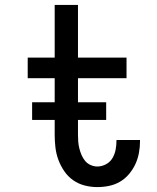

<svg xmlns="http://www.w3.org/2000/svg" viewBox="-20 -755 640 783"><path d="M377 8Q351 8 325.5 1.5Q300 -5 278.5 -20Q257 -35 242 -57Q227 -79 218 -103.5Q209 -128 206 -154Q203 -180 203 -206V-436H93V-520H203V-735H298V-520H496V-436H298V-206Q298 -192 299 -178Q300 -164 303.5 -150Q307 -136 312.5 -123Q318 -110 327 -99Q336 -88 349.5 -82Q363 -76 377 -76Q395 -76 412 -85Q429 -94 438.5 -110Q448 -126 451.5 -144.5Q455 -163 455 -181V-184H551V-179Q551 -155 546.5 -131Q542 -107 532 -85.5Q522 -64 506 -45Q490 -26 469.5 -14Q449 -2 425 3Q401 8 377 8ZM111 -266V-338H413V-266Z"/></svg>

Font: Iosevka Medium Extended
Style: Regular
Weight: 500
Width: 7
Monospace: yes
Designer: Belleve Invis
Foundry: Belleve Invis
Version: Version 32.5.0; ttfautohint (v1.8.4)